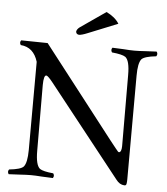

<svg xmlns="http://www.w3.org/2000/svg" viewBox="-57 -870 810 931"><g transform="rotate(5 348.5 -405.0)"><path d="M423.8 -819.8Q466.8 -799.3 485.8 -768.1L341.8 -710Q313.5 -698.2 299.8 -698.2Q286.1 -699.7 285.2 -712.9Q287.1 -724.1 299.8 -733.9ZM554.7 -524.9Q554.7 -594.7 533.2 -611.3Q517.6 -622.1 467.3 -627Q459 -638.7 467.3 -649.9Q491.2 -649.4 522.5 -647.5Q553.7 -645 574.7 -645Q596.7 -645 628.2 -647.2Q659.7 -649.4 682.6 -649.9Q690.9 -638.2 682.6 -627Q626 -621.1 611.8 -606Q595.7 -586.4 595.7 -524.9L594.7 -21Q594.7 4.9 589.8 8.3Q586.4 9.8 582.5 9.8Q559.6 8.8 542.5 -14.2L193.4 -455.1Q168 -487.3 159.7 -487.8Q147 -487.8 146.5 -440.9Q146.5 -439.5 146.5 -439L147.5 -120.1Q147.5 -50.3 168.9 -33.7Q184.6 -22.9 234.4 -18.1Q242.7 -6.3 234.4 4.9Q210.4 4.4 179.7 2.4Q148.4 0 127.4 0Q105.5 0 73.7 2.2Q42 4.4 19.5 4.9Q11.2 -6.8 19.5 -18.1Q76.2 -23.9 89.8 -39.1Q106 -58.6 106.4 -120.1L107.4 -549.8Q86.4 -619.1 23.4 -624Q15.1 -635.7 23.4 -647L152.3 -645L495.6 -203.1Q535.2 -152.8 538.1 -150.4Q541 -147.9 543.5 -147.9Q555.2 -149.9 555.7 -178.2Z"/></g></svg>

Font: Linux Libertine Display O
Style: Regular
Weight: 400
Designer: Philipp H. Poll
Foundry: Philipp H. Poll
Version: Version 5.0.9